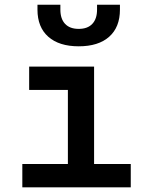

<svg xmlns="http://www.w3.org/2000/svg" viewBox="-20 -803 626 823"><path d="M271 0V-497.1H383.3V0ZM75.7 0V-100.1H280.8V0ZM373.5 0V-100.1H540.5V0ZM105 -417.5V-517.6H383.3V-417.5ZM317.4 -604.5Q233.4 -604.5 187 -645.5Q140.6 -686.5 140.6 -761.7V-782.7H238.8V-761.7Q238.8 -722.2 259 -700.7Q279.3 -679.2 317.4 -679.2Q355.5 -679.2 375.7 -700.7Q396 -722.2 396 -761.7V-782.7H494.1V-761.7Q494.1 -686.5 448 -645.5Q401.9 -604.5 317.4 -604.5Z"/></svg>

Font: Cascadia Mono Medium
Style: Regular
Weight: 500
Monospace: yes
Designer: Aaron Bell
Foundry: Saja Typeworks
Version: Version 2407.024